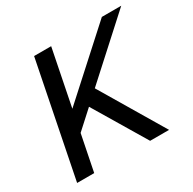

<svg xmlns="http://www.w3.org/2000/svg" viewBox="-141 -769 916 913"><g transform="rotate(-30 317.0 -312.5)"><path d="M164.6 -197.8 125 0H31.2L155.8 -625H249.5L188 -316.9L527.8 -625H634.3L329.1 -347.7L536.1 0H432.1L261.2 -285.6Z"/></g></svg>

Font: Juliett
Style: Bold Italic
Weight: 700
Italic angle: -11.25°
Designer: GGBotNet
Foundry: GGBotNet
Version: 0.60